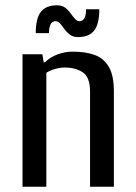

<svg xmlns="http://www.w3.org/2000/svg" viewBox="-20 -705 515 725"><path d="M65 0V-500H140L145 -470H150Q169 -489 197 -499.5Q225 -510 255 -510Q303 -510 337.5 -497.5Q372 -485 391 -452.5Q410 -420 410 -360V0H320V-360Q320 -413 293 -431.5Q266 -450 225 -450Q206 -450 186 -444Q166 -438 155 -430V0ZM275 -565Q256 -565 244 -574Q232 -583 223.5 -595Q215 -607 207 -616Q199 -625 190 -625Q165 -625 165 -580H115Q115 -636 134.5 -660.5Q154 -685 195 -685Q214 -685 226 -676Q238 -667 246.5 -655Q255 -643 263 -634Q271 -625 280 -625Q305 -625 305 -670H355Q355 -614 335.5 -589.5Q316 -565 275 -565Z"/></svg>

Font: Cuprum
Style: Regular
Weight: 400
Designer: Jovanny Lemonad
Foundry: Jovanny Lemonad
Version: Version 3.000